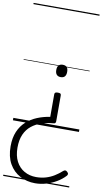

<svg xmlns="http://www.w3.org/2000/svg" viewBox="-144 -1029 833 1561"><g transform="rotate(10 272.5 -248.0)"><path d="M321 -285Q336 -285 342 -281Q348 -277 348 -265V-54Q348 -43 343 -38Q338 -33 328 -33Q278 -29 232 -14Q186 1 150.5 29.5Q115 58 95 103Q75 148 75 212Q75 279 99.5 326Q124 373 167.5 397.5Q211 422 265 422Q308 422 345 411Q382 400 413.5 380.5Q445 361 474 335Q482 328 490 327.5Q498 327 507 336Q517 345 516.5 353.5Q516 362 509 369Q480 400 441 423Q402 446 357.5 459.5Q313 473 265 473Q197 473 140.5 443Q84 413 51 355Q18 297 18 211Q18 141 40 89.5Q62 38 100.5 3.5Q139 -31 189 -51.5Q239 -72 294 -80V-266Q294 -277 300.5 -281Q307 -285 321 -285ZM321 -515Q344 -515 355 -502.5Q366 -490 366 -464Q366 -439 355 -426Q344 -413 321 -413Q299 -413 287.5 -426Q276 -439 276 -464Q276 -490 287.5 -502.5Q299 -515 321 -515ZM0 449H545V459H0ZM0 -20H545V0H0ZM0 -505H545V-500H0ZM0 -969H545V-959H0Z"/></g></svg>

Font: Playwrite IT Trad Guides
Style: Regular
Weight: 400
Designer: Veronika Burian, José Scaglione
Foundry: TypeTogether
Version: Version 1.003